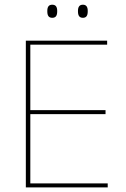

<svg xmlns="http://www.w3.org/2000/svg" viewBox="-20 -816 547 836"><path d="M92.5 0V-639H112V0ZM99 0V-17.5H449V0ZM102.5 -319V-336.5H439.5V-319ZM98 -621.5V-639H446.5V-621.5ZM207.5 -738.5Q196.5 -738.5 191.2 -745.2Q186 -752 186 -766V-769Q186 -782 191.2 -788.8Q196.5 -795.5 207.5 -795.5Q218.5 -795.5 223.8 -788.8Q229 -782 229 -769V-766Q229 -752 223.8 -745.2Q218.5 -738.5 207.5 -738.5ZM341 -738.5Q330 -738.5 324.8 -745.2Q319.5 -752 319.5 -766V-769Q319.5 -782 324.8 -788.8Q330 -795.5 341 -795.5Q351.5 -795.5 356.8 -788.8Q362 -782 362 -769V-766Q362 -752 356.8 -745.2Q351.5 -738.5 341 -738.5Z"/></svg>

Font: Anek Gujarati Medium Thin
Style: Regular
Weight: 250
Version: Version 1.003